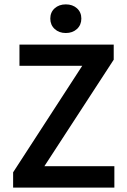

<svg xmlns="http://www.w3.org/2000/svg" viewBox="-20 -858 580 878"><path d="M40 0V-70L356 -557H69V-654H500V-585L183 -98H503V0ZM281 -707Q250 -707 230 -725.5Q210 -744 210 -773Q210 -802 230 -820Q250 -838 281 -838Q312 -838 332 -820Q352 -802 352 -773Q352 -744 332 -725.5Q312 -707 281 -707Z"/></svg>

Font: Mada SemiBold
Style: Regular
Weight: 600
Designer: Khaled Hosny
Version: Version 1.5